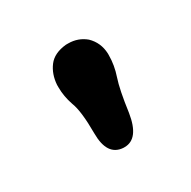

<svg xmlns="http://www.w3.org/2000/svg" viewBox="-65 -842 326 328"><g transform="rotate(-30 98.5 -678.0)"><path d="M98.1 -779.3H102.5Q122.1 -779.3 136.7 -767.1Q151.9 -752.4 152.8 -730.5V-727.5Q152.8 -707.5 146 -687.5Q139.2 -667.5 133.3 -624.5Q126 -577.6 97.7 -577.6Q96.7 -577.6 95.2 -577.6Q64.5 -579.6 64.5 -623.8Q64.5 -668 57.1 -686.5Q50.8 -704.6 50.8 -722.7V-727.5Q52.2 -748 63.2 -762.5Q74.2 -776.9 98.1 -779.3Z"/></g></svg>

Font: Myanmar Kalay
Style: Regular
Weight: 400
Designer: Khon Soe Zaw Thu
Foundry: PaOh Unicode khonsoezawthu@gmail.com and @hotmail.com
Version: Version 1.20 December 6, 2016